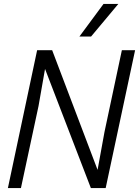

<svg xmlns="http://www.w3.org/2000/svg" viewBox="-20 -952 704 972"><path d="M20 0 168 -698H244L474 -92L509 -284L597 -698H664L515 0H440L208 -603L175 -415L86 0ZM382 -767 504 -932H579L441 -767Z"/></svg>

Font: Azeret Mono Thin ExtraLight
Style: Italic
Weight: 250
Italic angle: -12°
Version: Version 1.002